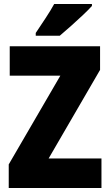

<svg xmlns="http://www.w3.org/2000/svg" viewBox="-20 -1040 553 967"><path d="M491 -93H24V-212L284 -659H29V-807H484V-688L225 -242H491ZM443 -1010Q427 -992 398.5 -965Q370 -938 338.5 -910Q307 -882 281 -860H160V-874Q184 -910 209.5 -948.5Q235 -987 253 -1020H443Z"/></svg>

Font: Noto Sans Kannada UI Condensed Black
Style: Regular
Weight: 900
Width: 3
Designer: Jelle Bosma - Monotype Design Team
Foundry: Monotype Imaging Inc.
Version: Version 2.005; ttfautohint (v1.8.4.7-5d5b)